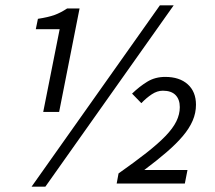

<svg xmlns="http://www.w3.org/2000/svg" viewBox="-20 -692 812 724"><path d="M420 0 427 -38Q488 -81 532 -115.5Q576 -150 604 -179Q632 -208 645 -234.5Q658 -261 658 -288Q658 -317 642 -333.5Q626 -350 594 -350Q573 -350 552.5 -336.5Q532 -323 513 -303L478 -339Q506 -366 535.5 -384Q565 -402 603 -402Q657 -402 688 -374Q719 -346 719 -297Q719 -266 706.5 -237Q694 -208 669.5 -179Q645 -150 608.5 -118.5Q572 -87 524 -51H687L677 0ZM143 -270 205 -582H115L123 -621Q162 -627 185.5 -635.5Q209 -644 233 -660H280L203 -270ZM99 12 583 -672H635L151 12Z"/></svg>

Font: TypoPRO Source Sans Pro
Style: Italic
Weight: 400
Italic angle: -11°
Designer: Paul D. Hunt
Foundry: Adobe Systems Incorporated
Version: Version 1.075;PS 2.000;hotconv 1.0.86;makeotf.lib2.5.63406